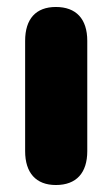

<svg xmlns="http://www.w3.org/2000/svg" viewBox="-20 -521 321 550"><path d="M140 9C199 9 230 -26 230 -88V-404C230 -467 198 -501 140 -501C83 -501 52 -467 52 -404V-88C52 -26 83 9 140 9Z"/></svg>

Font: Nunito Black
Style: Regular
Weight: 900
Designer: Vernon Adams
Foundry: Vernon Adams
Version: Version 3.602